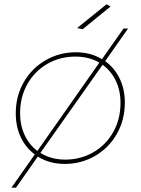

<svg xmlns="http://www.w3.org/2000/svg" viewBox="-20 -759 651 889"><path d="M558 -284Q558 -204 521 -139Q484 -74 420 -37Q356 0 280 0Q209 0 155 -34L54 110H33L141 -44Q99 -75 76 -124Q53 -173 53 -234Q53 -314 90 -378.5Q127 -443 191 -480Q255 -517 331 -517Q400 -517 452 -485L552 -627H573L467 -476Q510 -445 534 -395.5Q558 -346 558 -284ZM153 -60 440 -469Q392 -497 329 -497Q258 -497 199.5 -463.5Q141 -430 107 -370Q73 -310 73 -235Q73 -179 94 -134Q115 -89 153 -60ZM538 -283Q538 -340 516 -385.5Q494 -431 455 -459L167 -51Q217 -20 282 -20Q353 -20 411.5 -53.5Q470 -87 504 -147Q538 -207 538 -283ZM473 -739 492 -729 363 -624 337 -629Z"/></svg>

Font: Gontserrat Thin
Style: Italic
Weight: 250
Italic angle: -11.3°
Designer: Julieta Ulanovsky
Foundry: Julieta Ulanovsky
Version: Version 6.001